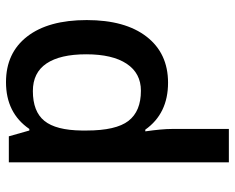

<svg xmlns="http://www.w3.org/2000/svg" viewBox="-94 -706 810 663"><g transform="rotate(90 311.5 -375.0)"><path d="M264.2 9.8Q163.1 9.8 106.4 -63.5Q49.8 -136.7 49.8 -269Q49.8 -401.9 107.2 -475.8Q164.6 -549.8 266.1 -549.8Q372.6 -549.8 428.2 -471.2H434.1Q425.8 -529.3 425.8 -563V-759.8H541V0H451.2L431.2 -70.8H425.8Q370.6 9.8 264.2 9.8ZM294.9 -83Q365.7 -83 397.9 -122.8Q430.2 -162.6 431.2 -252V-268.1Q431.2 -370.1 397.9 -413.1Q364.7 -456.1 293.9 -456.1Q233.4 -456.1 200.7 -407Q168 -357.9 168 -267.1Q168 -177.2 199.7 -130.1Q231.4 -83 294.9 -83Z"/></g></svg>

Font: f4497506088       
Style: Regular
Weight: 600
Foundry: Ascender Corporation
Version: Version 1.10